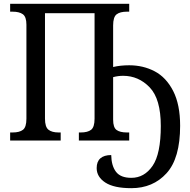

<svg xmlns="http://www.w3.org/2000/svg" viewBox="-20 -734 993 1003"><path d="M485 144Q485 110 504.5 93Q524 76 561 76Q562 132 586 163.5Q610 195 666 195Q734 195 777 132.5Q820 70 820 -76Q820 -217 762 -277.5Q704 -338 623 -338Q597 -338 571 -331V-109Q571 -68 589 -55Q607 -42 643 -42H655V0H392V-42H402Q438 -42 456 -56Q474 -70 474 -114V-665H215V-114Q215 -71 233 -56.5Q251 -42 286 -42H297V0H33V-42H46Q82 -42 100 -56Q118 -70 118 -114V-605Q118 -646 99.5 -659.5Q81 -673 46 -673H33V-714H655V-673H643Q607 -673 589 -659Q571 -645 571 -601V-384Q609 -393 655 -393Q728 -393 788 -361.5Q848 -330 884.5 -259Q921 -188 921 -77Q921 93 850 171Q779 249 666 249Q575 249 530 219.5Q485 190 485 144Z"/></svg>

Font: Noto Serif Narrow
Style: Regular
Weight: 400
Width: 4
Designer: Monotype Design Team
Foundry: Monotype Imaging Inc.
Version: Version 1.001